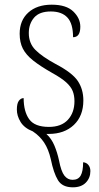

<svg xmlns="http://www.w3.org/2000/svg" viewBox="-20 -562 422 820"><path d="M188 10Q183 10 178 10Q200 30 212.5 60Q225 90 232 123Q241 170 255 188Q269 206 290 206Q314 206 324.5 188Q335 170 335 131Q349 132 357.5 142.5Q366 153 366 169Q366 198 346.5 218Q327 238 291 238Q246 238 227.5 207.5Q209 177 197 118Q187 75 168.5 47Q150 19 120 -1Q84 -15 68 -41Q52 -67 52 -94Q52 -120 60.5 -131.5Q69 -143 81 -143Q81 -86 104.5 -53Q128 -20 189 -20Q242 -20 270 -50.5Q298 -81 298 -130Q298 -154 290.5 -173Q283 -192 262.5 -210.5Q242 -229 202 -251Q151 -280 121 -304Q91 -328 77.5 -354.5Q64 -381 64 -418Q64 -475 101 -508.5Q138 -542 201 -542Q263 -542 293 -513Q323 -484 323 -448Q323 -403 292 -403Q292 -461 268 -487Q244 -513 197 -513Q148 -513 125.5 -486.5Q103 -460 103 -421Q103 -377 131.5 -348.5Q160 -320 217 -289Q288 -252 312 -216.5Q336 -181 336 -133Q336 -67 295.5 -28.5Q255 10 188 10Z"/></svg>

Font: Noto Serif SemiCondensed ExtraLight
Style: Regular
Weight: 200
Width: 4
Designer: Monotype Design Team
Foundry: Monotype Imaging Inc.
Version: Version 2.014